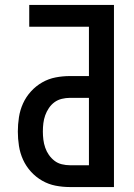

<svg xmlns="http://www.w3.org/2000/svg" viewBox="-20 -755 540 775"><path d="M262 0Q233 0 204.5 -5.5Q176 -11 150.5 -25.5Q125 -40 105 -62Q85 -84 73 -110.5Q61 -137 56.5 -166Q52 -195 52 -224Q52 -253 56.5 -282Q61 -311 73 -337.5Q85 -364 105 -386Q125 -408 150.5 -422.5Q176 -437 204.5 -442.5Q233 -448 262 -448H339V-647H98V-735H440V0ZM262 -88H339V-360H262Q246 -360 229.5 -356Q213 -352 200 -342.5Q187 -333 177.5 -319Q168 -305 162.5 -289.5Q157 -274 155 -257.5Q153 -241 153 -224Q153 -208 155 -191.5Q157 -175 162.5 -159Q168 -143 177.5 -129.5Q187 -116 200 -106Q213 -96 229.5 -92Q246 -88 262 -88Z"/></svg>

Font: Iosevka Term Semibold
Style: Regular
Weight: 600
Monospace: yes
Designer: Belleve Invis
Foundry: Belleve Invis
Version: Version 31.4.0